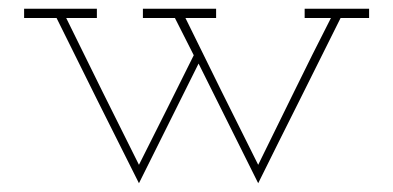

<svg xmlns="http://www.w3.org/2000/svg" viewBox="-20 -395 897 438"><path d="M433 -250 569 23Q616 -72 663 -165.5Q710 -259 757 -354H822V-375H675V-354H735Q692 -270 651.5 -187Q611 -104 569 -19Q527 -103 485.5 -186.5Q444 -270 403 -354H473V-375H306V-354H379L422 -269Q391 -206 360 -144.5Q329 -83 297 -19Q256 -101 214 -185.5Q172 -270 131 -354H201V-375H35V-354H109Q156 -259 202.5 -165.5Q249 -72 297 23Z"/></svg>

Font: Josefin Slab Thin ExtraLight
Style: Regular
Weight: 250
Version: Version 2.000